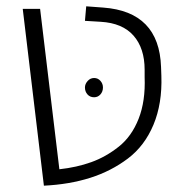

<svg xmlns="http://www.w3.org/2000/svg" viewBox="-20 -578 581 608"><path d="M119 10 52 -550H107L168 -42Q223 -48 269 -64.5Q315 -81 356 -113.5Q397 -146 419 -202Q441 -258 438 -334V-357Q438 -425 403 -465Q368 -505 299 -509L249 -512L253 -558L307 -554Q484 -541 490 -366L491 -338Q494 -250 466 -183Q438 -116 385 -76Q332 -36 266 -15Q200 6 119 10ZM306 -301Q306 -288 298 -279Q290 -270 278 -270Q265 -270 257 -279Q249 -288 249 -301Q249 -312 257.5 -321.5Q266 -331 278 -331Q290 -331 298 -322Q306 -313 306 -301Z"/></svg>

Font: Assistant Light
Style: Regular
Weight: 300
Designer: Hebrew By Ben Nathan, Latin by Paul Hunt
Version: Version 2.001;PS 002.001;hotconv 1.0.88;makeotf.lib2.5.64775